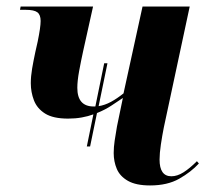

<svg xmlns="http://www.w3.org/2000/svg" viewBox="-20 -556 645 586"><path d="M245 -109 265 -207Q249 -201 229.5 -197.5Q210 -194 188 -194Q142 -194 117.5 -209.5Q93 -225 83.5 -250Q74 -275 74 -302Q74 -323 78 -346.5Q82 -370 88 -398L95 -429Q104 -473 104 -492Q104 -511 94 -518.5Q84 -526 59 -526H41L43 -536H264L234 -401Q227 -369 221.5 -339Q216 -309 216 -288Q216 -231 266 -231Q268 -231 271 -231L298 -363H308L281 -232Q300 -235 318.5 -245Q337 -255 357 -271L415 -536H559L480 -167Q475 -142 471 -115Q467 -88 467 -69Q467 -18 503 -18Q521 -18 540 -30Q559 -42 581 -64L587 -57Q563 -31 527 -10.5Q491 10 438 10Q395 10 370.5 -4Q346 -18 336.5 -40.5Q327 -63 327 -89Q327 -107 330 -127Q333 -147 337 -170L355 -257Q340 -247 320.5 -234Q301 -221 276 -211L255 -109Z"/></svg>

Font: Noto Serif Display SemiCondensed
Style: Bold Italic
Weight: 700
Width: 4
Italic angle: -12°
Designer: Monotype Design Team
Foundry: Monotype Imaging Inc.
Version: Version 2.009